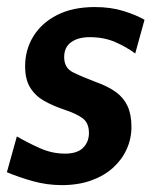

<svg xmlns="http://www.w3.org/2000/svg" viewBox="-34 -528 453 558"><path d="M145.5 10Q102.5 10 61.5 -1.5Q20.5 -13 -14 -27.5L15 -131.5Q45 -114 81 -97.8Q117 -81.5 155 -81.5Q190.5 -81.5 207.5 -98.5Q224.5 -115.5 224.5 -141.5Q224.5 -170 206.8 -183.8Q189 -197.5 151 -210Q118.5 -221 93.2 -235.5Q68 -250 53.5 -273.8Q39 -297.5 39 -335.5Q39 -383.5 63 -422.5Q87 -461.5 132.2 -484.5Q177.5 -507.5 241.5 -507.5Q287.5 -507.5 324.2 -496.2Q361 -485 386 -470.5L359 -372.5Q333.5 -391.5 300.8 -405.8Q268 -420 226.5 -420Q193.5 -420 173 -405.5Q152.5 -391 152.5 -362Q152.5 -330.5 178.2 -317.8Q204 -305 245 -289.5Q280 -277 302.8 -260.5Q325.5 -244 336.8 -219.5Q348 -195 348 -159Q348 -125 334.2 -94.5Q320.5 -64 294.5 -40.5Q268.5 -17 231 -3.5Q193.5 10 145.5 10Z"/></svg>

Font: Cabin
Style: Bold Italic
Weight: 700
Width: 4
Italic angle: -10°
Designer: Pablo Impallari
Foundry: Pablo Impallari. http://www.impallari.com Igino Marini. http://www.ikern.com
Version: Version 3.001